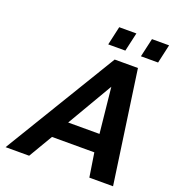

<svg xmlns="http://www.w3.org/2000/svg" viewBox="-160 -1037 1046 1159"><g transform="rotate(20 363.0 -457.5)"><path d="M699.2 -794.9H588.9L616.2 -915H726.1ZM488.8 -794.9H378.9L405.8 -915H516.1ZM699.2 0H546.9L522.9 -153.8H251L160.2 0H8.8L446.8 -722.2H596.2ZM514.2 -269 483.9 -561 313 -269Z"/></g></svg>

Font: Perun
Style: Bold Italic
Weight: 700
Italic angle: -12°
Foundry: Copyright (c) Stefan Peev, Context Ltd, 2016
Version: Version 001.000